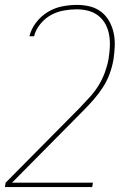

<svg xmlns="http://www.w3.org/2000/svg" viewBox="-40 -548 560 783"><path d="M336 215H-20L-17 197L285 -108Q306 -130 326.5 -152.5Q347 -175 362.5 -200.5Q378 -226 388 -253.5Q398 -281 403 -309V-310Q407 -334 408 -358.5Q409 -383 405 -406Q401 -429 390 -449.5Q379 -470 361 -484Q343 -498 320 -504Q297 -510 273 -510Q247 -510 219.5 -505Q192 -500 167.5 -486.5Q143 -473 124 -449.5Q105 -426 99 -400H80Q87 -430 107.5 -456.5Q128 -483 155.5 -499.5Q183 -516 213.5 -522Q244 -528 274 -528Q302 -528 327.5 -521.5Q353 -515 373 -499.5Q393 -484 405.5 -461.5Q418 -439 423.5 -413.5Q429 -388 428 -361Q427 -334 423 -307Q418 -277 407.5 -248Q397 -219 380 -192.5Q363 -166 342 -142Q321 -118 298 -95L9 197H339Z"/></svg>

Font: Iosevka Thin
Style: Italic
Weight: 100
Italic angle: -9°
Monospace: yes
Designer: Belleve Invis
Foundry: Belleve Invis
Version: Version 32.5.0; ttfautohint (v1.8.4)